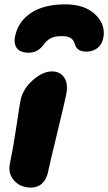

<svg xmlns="http://www.w3.org/2000/svg" viewBox="-20 -804 491 871"><path d="M275.9 -784.2Q361.8 -784.2 409.2 -741.2Q456.5 -698.2 450.2 -641.1Q445.8 -606.4 424.6 -588.1Q403.3 -569.8 372.1 -569.8Q329.1 -569.8 319.8 -603Q314.9 -621.1 302 -630.6Q289.1 -640.1 259.8 -640.1Q228 -640.1 210.2 -630.6Q192.4 -621.1 180.2 -604Q152.8 -564.9 110.8 -564.9Q70.3 -564.9 55.2 -587.4Q40 -609.9 50.8 -648.9Q66.4 -710.9 124.3 -747.6Q182.1 -784.2 275.9 -784.2ZM120.1 46.9Q71.8 46.9 43.7 14.4Q15.6 -18.1 24.9 -61Q43 -151.4 55.2 -235.4Q67.4 -319.3 73.2 -349.1Q83.5 -399.9 128.4 -439.9Q173.3 -480 215.8 -480Q252 -480 270.8 -453.1Q289.6 -426.3 280.8 -377.9Q274.4 -344.2 239.5 -200.4Q204.6 -56.6 198.2 -24.9Q191.4 9.3 171.4 28.1Q151.4 46.9 120.1 46.9Z"/></svg>

Font: Shantell Sans Bouncy
Style: Italic
Weight: 800
Italic angle: -11.31°
Designer: Stephen Nixon, Anya Danilova, Shantell Martin
Foundry: Arrow Type
Version: Version 1.006;[9816181b4]